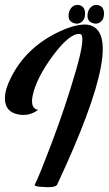

<svg xmlns="http://www.w3.org/2000/svg" viewBox="-20 -718 443 781"><path d="M372 -698Q373 -698 374 -698Q402 -695 403 -665Q404 -636 383 -625Q375 -621 366 -622Q334 -627 336 -657Q338 -685 360 -696Q366 -698 372 -698ZM295 -698Q296 -698 297 -698Q325 -695 326 -665Q327 -636 306 -625Q298 -621 289 -622Q257 -627 259 -657Q261 -685 283 -696Q289 -698 295 -698ZM135 -271Q97 -243 52 -253Q0 -264 0 -318Q0 -354 24 -401Q82 -519 208 -583Q284 -621 333 -618Q508 -598 212 34Q203 47 147 42Q119 40 121 34Q135 9 190.5 -137Q246 -283 289 -431.5Q332 -580 304 -580Q264 -583 197 -494Q129 -403 113 -330Q102 -276 135 -271Z"/></svg>

Font: Sagha
Style: Regular
Weight: 400
Designer: MUHAMMAD YONI
Version: Version 001.000